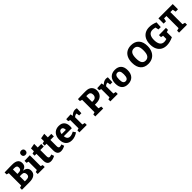

<svg xmlns="http://www.w3.org/2000/svg" viewBox="685 -3142 5487 5487"><g transform="rotate(-45 3428.5 -398.5)"><path d="M613 -197Q613 -102 542.5 -51Q472 0 338 0H37V-79L107 -101V-600L37 -622V-701L259 -706H355Q586 -706 586 -530Q586 -462 551 -422Q516 -382 444 -365Q613 -342 613 -197ZM323 -594H266V-412H302Q367 -412 397 -434.5Q427 -457 427 -507Q427 -554 402 -574Q377 -594 323 -594ZM451 -214Q451 -262 426 -289.5Q401 -317 349 -317H266V-112H324Q390 -112 420.5 -136Q451 -160 451 -214Z M725 -721Q725 -764 749.5 -787Q774 -810 814 -810Q854 -810 878.5 -787.5Q903 -765 903 -722Q903 -679 878 -656Q853 -633 813 -633Q773 -633 749 -656Q725 -679 725 -721ZM893 -99 957 -79V0H674V-79L738 -99V-434L674 -453V-532L893 -539Z M1371 -36Q1282 13 1202 13Q1130 13 1093 -31Q1056 -75 1056 -161V-433H981V-516L1056 -536V-653L1211 -681V-536H1352V-433H1211V-182Q1211 -139 1224.5 -120Q1238 -101 1266 -101Q1293 -101 1342 -120Z M1779 -36Q1690 13 1610 13Q1538 13 1501 -31Q1464 -75 1464 -161V-433H1389V-516L1464 -536V-653L1619 -681V-536H1760V-433H1619V-182Q1619 -139 1632.5 -120Q1646 -101 1674 -101Q1701 -101 1750 -120Z M2238 -149 2290 -68Q2174 13 2050 13Q1936 13 1869.5 -57.5Q1803 -128 1803 -258Q1803 -347 1835.5 -412.5Q1868 -478 1928 -513Q1988 -548 2070 -548Q2184 -548 2240 -483Q2296 -418 2296 -310Q2296 -272 2289 -236H1964Q1979 -101 2087 -101Q2156 -101 2238 -149ZM1964 -323H2136Q2134 -438 2057 -438Q1978 -438 1964 -323Z M2794 -538 2785 -346H2695L2682 -436Q2678 -437 2671 -437Q2646 -437 2621.5 -424.5Q2597 -412 2577 -393V-99L2657 -79V0H2358V-79L2422 -98V-432L2358 -453V-532L2543 -541L2558 -467Q2601 -508 2641.5 -528Q2682 -548 2726 -548Q2757 -548 2794 -538Z M3230 -245V-101L3321 -79V0H3001V-79L3071 -101V-601L3001 -622V-701L3233 -706H3319Q3440 -706 3501 -645Q3562 -584 3562 -485Q3562 -378 3489.5 -311.5Q3417 -245 3274 -245ZM3230 -593V-358H3275Q3335 -358 3367.5 -391.5Q3400 -425 3400 -482Q3400 -535 3373 -564Q3346 -593 3294 -593Z M4046 -538 4037 -346H3947L3934 -436Q3930 -437 3923 -437Q3898 -437 3873.5 -424.5Q3849 -412 3829 -393V-99L3909 -79V0H3610V-79L3674 -98V-432L3610 -453V-532L3795 -541L3810 -467Q3853 -508 3893.5 -528Q3934 -548 3978 -548Q4009 -548 4046 -538Z M4592 -280Q4592 -141 4519.5 -64Q4447 13 4317 13Q4197 13 4132.5 -55Q4068 -123 4068 -257Q4068 -399 4139.5 -473.5Q4211 -548 4338 -548Q4460 -548 4526 -479.5Q4592 -411 4592 -280ZM4229 -265Q4229 -173 4253.5 -135Q4278 -97 4327 -97Q4377 -97 4404 -137.5Q4431 -178 4431 -274Q4431 -364 4405.5 -401.5Q4380 -439 4330 -439Q4281 -439 4255 -400Q4229 -361 4229 -265Z M4826 -343Q4826 -465 4867.5 -549Q4909 -633 4984 -675.5Q5059 -718 5160 -718Q5311 -718 5396.5 -626.5Q5482 -535 5482 -367Q5482 -250 5440 -164.5Q5398 -79 5320.5 -33Q5243 13 5139 13Q4991 13 4908.5 -79Q4826 -171 4826 -343ZM5311 -360Q5311 -487 5271 -542Q5231 -597 5153 -597Q5078 -597 5037 -540.5Q4996 -484 4996 -349Q4996 -222 5034.5 -165.5Q5073 -109 5150 -109Q5226 -109 5268.5 -167Q5311 -225 5311 -360Z M6219 -279 6150 -259V-53Q6008 13 5885 13Q5788 13 5715 -28.5Q5642 -70 5601.5 -151.5Q5561 -233 5561 -349Q5561 -468 5603.5 -551Q5646 -634 5721.5 -676Q5797 -718 5896 -718Q6011 -718 6140 -664L6129 -482H6036L6014 -579Q5952 -596 5908 -596Q5820 -596 5775.5 -535.5Q5731 -475 5731 -357Q5731 -238 5774.5 -174.5Q5818 -111 5903 -111Q5945 -111 6002 -128V-260L5932 -275V-357L6219 -362Z M6258 -706H6837V-494H6743L6722 -592H6627V-102L6708 -79V0H6387V-79L6468 -101V-592H6373L6352 -494H6258Z"/></g></svg>

Font: Bitter Pro OGT
Style: Bold
Weight: 700
Designer: Sol Matas, and Bitter project Authors
Foundry: Sol Matas
Version: Version 2.110